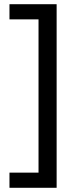

<svg xmlns="http://www.w3.org/2000/svg" viewBox="-20 -734 369 912"><path d="M25 86H163V-642H25V-714H249V158H25Z"/></svg>

Font: Noto Sans Tifinagh APT
Style: Regular
Weight: 400
Designer: JamraPatel
Foundry: JamraPatel LLC
Version: Version 2.006; ttfautohint (v1.8.4.7-5d5b)